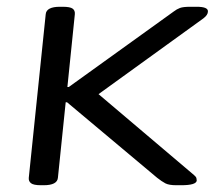

<svg xmlns="http://www.w3.org/2000/svg" viewBox="-20 -545 655 567"><path d="M101 2Q79 2 71.5 -4Q64 -10 65 -20L115 -503Q117 -525 157 -525H165Q187 -525 194.5 -519.5Q202 -514 201 -503L179 -288H183L493 -511Q502 -518 511.5 -521.5Q521 -525 542 -525H561Q595 -525 594 -511Q594 -501 581 -491L271 -267L553 -28Q559 -23 560 -19Q561 -15 561 -12Q560 2 515 2H501Q479 2 468.5 -3.5Q458 -9 444 -20L178 -243H174L151 -20Q149 2 109 2Z"/></svg>

Font: Asap Expanded Expanded Regular
Style: Italic
Weight: 400
Width: 7
Italic angle: -6°
Designer: Pablo Cosgaya
Foundry: Omnibus-Type
Version: Version 3.001; ttfautohint (v1.8.4.7-5d5b)